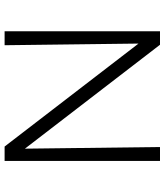

<svg xmlns="http://www.w3.org/2000/svg" viewBox="38 -736 698 813"><g transform="rotate(-90 386.5 -329.0)"><path d="M661 -658V0H604L164 -572L171 0H112V-658H173L609 -91L602 -658Z"/></g></svg>

Font: Ysabeau Infant Semilight
Style: Regular
Weight: 300
Designer: Christian Thalmann (Catharsis Fonts)
Version: Version 0.003